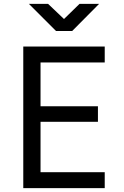

<svg xmlns="http://www.w3.org/2000/svg" viewBox="-20 -970 640 990"><path d="M100 0V-730H520V-648H189V-422H485V-342H189V-82H520V0ZM269 -810 129 -950H228L310 -872L390 -950H491L352 -810Z"/></svg>

Font: JetBrainsMonoNL NF
Style: Regular
Weight: 400
Designer: Philipp Nurullin, Konstantin Bulenkov
Foundry: JetBrains
Version: Version 2.304; ttfautohint (v1.8.4.7-5d5b);Nerd Fonts 3.2.1